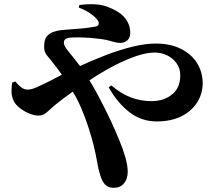

<svg xmlns="http://www.w3.org/2000/svg" viewBox="-20 -826 1040 917"><path d="M523 71Q498 71 483.5 57Q469 43 459 12Q450 -16 443.5 -54.5Q437 -93 426 -137Q417 -171 403 -215.5Q389 -260 367.5 -311Q346 -362 311 -414Q291 -446 273 -472.5Q255 -499 239 -518Q221 -542 205 -560.5Q189 -579 191 -607Q191 -637 203.5 -652Q216 -667 234.5 -673.5Q253 -680 272 -682Q291 -684 306 -685Q333 -687 358.5 -689Q384 -691 404.5 -694Q425 -697 436 -699Q457 -703 450 -723Q443 -738 418 -757Q393 -776 356 -790L359 -802Q442 -813 493.5 -793.5Q545 -774 570 -748Q587 -729 594.5 -710Q602 -691 602 -669Q602 -646 588.5 -633.5Q575 -621 554 -621Q538 -621 518.5 -627Q499 -633 484 -636Q469 -639 442.5 -642Q416 -645 385.5 -646.5Q355 -648 326 -647Q309 -647 297 -642Q285 -637 285 -621Q285 -609 302.5 -586Q320 -563 344 -534Q368 -505 386 -476Q420 -424 451.5 -364.5Q483 -305 508.5 -250.5Q534 -196 549 -158Q565 -121 577.5 -78.5Q590 -36 590 -6Q590 29 572 50Q554 71 523 71ZM728 -246Q656 -246 599 -289.5Q542 -333 499 -409L512 -418Q556 -380 603 -361.5Q650 -343 703 -343Q763 -343 802 -375Q841 -407 841 -466Q841 -499 823.5 -523.5Q806 -548 778.5 -561.5Q751 -575 718 -575Q681 -575 633 -559Q585 -543 533 -516.5Q481 -490 429.5 -457Q378 -424 330.5 -390.5Q283 -357 246 -327Q230 -314 217 -301.5Q204 -289 192 -281.5Q180 -274 163 -274Q145 -274 123 -282.5Q101 -291 81.5 -305Q62 -319 52 -333Q40 -351 36.5 -371.5Q33 -392 38 -431L53 -437Q66 -421 80.5 -409.5Q95 -398 112 -398Q131 -398 157 -410Q183 -422 210 -435Q277 -471 346.5 -503.5Q416 -536 483.5 -562Q551 -588 612.5 -603Q674 -618 724 -618Q794 -618 844.5 -592.5Q895 -567 921.5 -524Q948 -481 948 -429Q948 -378 921 -336Q894 -294 845 -270Q796 -246 728 -246Z"/></svg>

Font: Noto Serif JP ExtraLight ExtraBold
Style: Regular
Weight: 800
Version: Version 2.003-H1;hotconv 1.1.1;makeotfexe 2.6.0